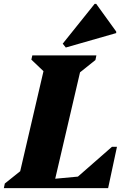

<svg xmlns="http://www.w3.org/2000/svg" viewBox="-48 -978 666 998"><path d="M-28 0 -23 -24 57 -88 178 -608 115 -668 120 -690H453L448 -666L368 -602L239 -49L357 -60L534 -215H560L514 0ZM294 -731 278 -751 444 -958H452L556 -814V-806Z"/></svg>

Font: Platypi ExtraBold
Style: Italic
Weight: 800
Italic angle: -13°
Designer: David Sargent
Foundry: Bolt Cutter Type
Version: Version 1.200; ttfautohint (v1.8.4.7-5d5b)